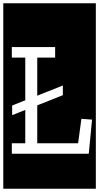

<svg xmlns="http://www.w3.org/2000/svg" viewBox="-32 -937 604 1170"><path d="M-12 213V-917H552V213ZM40 0H509L529 -208L464 -213L444 -64H195V-295L351 -357V-416L195 -354V-586H304V-650H40V-586H122V-326L42 -294V-235L122 -267V-64H40Z"/></svg>

Font: Zilla Slab Highlight
Style: Regular
Weight: 400
Designer: Typotheque Type Foundry
Foundry: Typotheque type foundry
Version: Version 1.1; 2017; ttfautohint (v1.6)